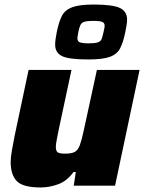

<svg xmlns="http://www.w3.org/2000/svg" viewBox="-20 -818 635 846"><path d="M159 8Q81 8 54 -20Q27 -48 27 -104Q27 -124 32.5 -156Q38 -188 45 -222L106 -510H295L239 -248Q234 -224 230 -202.5Q226 -181 226 -171Q226 -151 235.5 -146Q245 -141 267 -141Q296 -141 310 -149Q324 -157 332 -179Q340 -201 349 -243L407 -510H595L487 0H305L314 -60H304Q275 -20 236 -6Q197 8 159 8ZM370 -556Q283 -556 253 -571Q223 -586 223 -621Q223 -633 225 -646.5Q227 -660 230 -676Q239 -721 252.5 -747.5Q266 -774 298 -786Q330 -798 392 -798Q478 -798 509 -782.5Q540 -767 540 -732Q540 -720 537.5 -706Q535 -692 532 -676Q523 -632 509.5 -605.5Q496 -579 464 -567.5Q432 -556 370 -556ZM371 -627Q399 -627 411.5 -631.5Q424 -636 428 -646.5Q432 -657 436 -676Q438 -685 439.5 -692Q441 -699 441 -705Q441 -717 430.5 -721.5Q420 -726 391 -726Q364 -726 351.5 -722Q339 -718 334 -707Q329 -696 325 -676Q324 -668 322.5 -661Q321 -654 321 -649Q321 -637 331 -632Q341 -627 371 -627Z"/></svg>

Font: Saira ExtraBold
Style: Italic
Weight: 800
Italic angle: -12°
Designer: Hector Gatti with collaboration of the Omnibus-Type team
Foundry: Omnibus-Type
Version: Version 1.100; ttfautohint (v1.8.3)